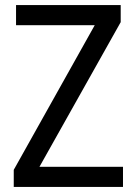

<svg xmlns="http://www.w3.org/2000/svg" viewBox="-20 -734 535 754"><path d="M463 0V-79H135L454 -647V-714H43V-635H352L34 -67V0Z"/></svg>

Font: Noto Sans Armenian SemiCondensed
Style: Regular
Weight: 400
Width: 4
Designer: Monotype Design Team
Foundry: Monotype Imaging Inc.
Version: Version 2.008